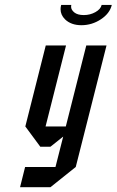

<svg xmlns="http://www.w3.org/2000/svg" viewBox="-20 -687 480 790"><path d="M335 -500H418.3L291.7 0L187.5 83.3H62.5L83.3 0H208.3L240 -125L187.5 -83.3H145.8L84.2 -166.7L168.3 -500H251.7L167.5 -166.7H250.8ZM398.3 -666.7H440Q431.7 -631.7 395 -607.5Q358.3 -583.3 315 -583.3Q272.5 -583.3 247.5 -607.5Q229.2 -625.8 229.2 -649.2Q229.2 -657.5 231.7 -666.7H273.3Q272.5 -662.5 272.5 -659.2Q272.5 -646.7 285.8 -635.8Q299.2 -625 325 -625Q350.8 -625 372.5 -637.1Q394.2 -649.2 398.3 -666.7Z"/></svg>

Font: Yulong
Style: Italic
Weight: 400
Italic angle: -14.25°
Designer: GGBotNet
Foundry: f0n7.com
Version: 1.00